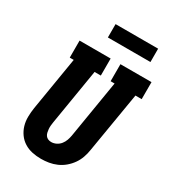

<svg xmlns="http://www.w3.org/2000/svg" viewBox="-222 -1048 1050 1172"><g transform="rotate(30 303.5 -462.0)"><path d="M256 8Q224 8 193.5 1.5Q163 -5 137.5 -21Q112 -37 94.5 -61.5Q77 -86 68.5 -115Q60 -144 60.5 -176Q61 -208 66 -240L128 -615H100V-735H319V-615H275L210 -221Q208 -209 207 -197Q206 -185 207 -173.5Q208 -162 210.5 -150.5Q213 -139 219.5 -130Q226 -121 236.5 -116.5Q247 -112 259 -112Q277 -112 294 -120.5Q311 -129 322.5 -143.5Q334 -158 340 -175Q346 -192 349 -209L416 -615H388V-735H607V-615H563L492 -190Q488 -163 478.5 -136Q469 -109 452.5 -85.5Q436 -62 413.5 -43Q391 -24 364.5 -12.5Q338 -1 310.5 3.5Q283 8 256 8ZM240 -838V-932H540V-838Z"/></g></svg>

Font: Iosevka Slab HvExObl
Style: Regular
Weight: 900
Width: 7
Italic angle: -9°
Monospace: yes
Designer: Belleve Invis
Foundry: Belleve Invis
Version: Version 11.1.1; ttfautohint (v1.8.3)